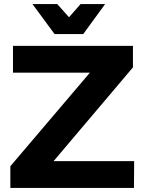

<svg xmlns="http://www.w3.org/2000/svg" viewBox="-20 -926 711 946"><path d="M44 -700H635V-594L244 -132H641L640 0H31V-107L423 -568H44ZM377 -906H498L390 -758H249L140 -906H262L320 -841Z"/></svg>

Font: Argentum Sans SemiBold
Style: Regular
Weight: 600
Designer: Julieta Ulanovsky (Modified by Cristiano Sobral)
Foundry: Julieta Ulanovsky
Version: Version 5.001;November 22, 2018;FontCreator 11.5.0.2425 64-b